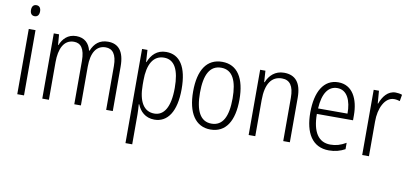

<svg xmlns="http://www.w3.org/2000/svg" viewBox="-83 -1019 3298 1542"><g transform="rotate(10 1565.5 -247.5)"><path d="M104 -731C79 -731 67 -713 67 -686C67 -658 80 -641 104 -641C128 -641 141 -658 141 -686C141 -713 129 -731 104 -731ZM131 -532H76V0H131Z M722 -542C653 -542 612 -506 587 -445H583C569 -502 531 -542 463 -542C393 -542 354 -498 333 -446H330L323 -532H280V0H334V-307C334 -415 369 -494 452 -494C506 -494 541 -456 541 -352V0H595V-316C595 -430 635 -494 711 -494C766 -494 801 -454 801 -357V0H855V-363C855 -486 807 -542 722 -542Z M1196 -542C1120 -542 1077 -495 1053 -434H1050L1044 -532H1000V236H1055V-8C1055 -36 1053 -66 1051 -90H1055C1076 -36 1121 10 1195 10C1302 10 1369 -85 1369 -269C1369 -451 1307 -542 1196 -542ZM1187 -494C1273 -494 1313 -415 1313 -269C1313 -110 1264 -38 1186 -38C1101 -38 1055 -112 1055 -249V-285C1055 -416 1099 -494 1187 -494Z M1841 -267C1841 -439 1778 -542 1653 -542C1528 -542 1463 -443 1463 -267C1463 -93 1530 10 1652 10C1778 10 1841 -93 1841 -267ZM1519 -267C1519 -413 1560 -494 1653 -494C1747 -494 1785 -408 1785 -267C1785 -118 1744 -38 1652 -38C1561 -38 1519 -121 1519 -267Z M2157 -542C2084 -542 2038 -496 2016 -440H2012L2006 -532H1963V0H2017V-294C2017 -429 2065 -494 2149 -494C2212 -494 2245 -450 2245 -353V0H2299V-363C2299 -486 2249 -542 2157 -542Z M2600 -542C2481 -542 2419 -434 2419 -264C2419 -99 2482 10 2618 10C2669 10 2710 -2 2749 -23V-75C2705 -49 2667 -38 2622 -38C2524 -38 2474 -115 2473 -262H2768V-303C2768 -434 2716 -542 2600 -542ZM2600 -495C2680 -495 2716 -412 2715 -307H2475C2482 -432 2527 -495 2600 -495Z M3067 -541C3003 -541 2964 -487 2943 -429H2940L2932 -532H2889V0H2944V-282C2943 -391 2989 -487 3064 -487C3081 -487 3098 -483 3111 -479L3120 -532C3104 -538 3085 -541 3067 -541Z"/></g></svg>

Font: Noto Sans Armenian Condensed Light
Style: Regular
Weight: 300
Width: 3
Designer: Monotype Design Team
Foundry: Monotype Imaging Inc.
Version: Version 2.008